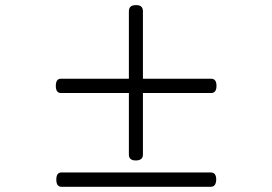

<svg xmlns="http://www.w3.org/2000/svg" viewBox="-20 -713 1040 734"><path d="M526.4 -669.9Q526.4 -694.3 499 -693.4Q472.7 -693.4 472.7 -669.9V-412.1H212.9Q193.4 -412.1 193.4 -384.8Q193.4 -357.4 212.9 -357.4H472.7V-122.1Q472.7 -99.6 499 -99.6Q526.4 -99.6 526.4 -122.1V-357.4H787.1Q807.6 -357.4 807.6 -384.8Q807.6 -412.1 787.1 -412.1H526.4ZM786.1 -53.7H214.8Q195.3 -53.7 195.3 -26.4Q195.3 1 214.8 1H786.1Q805.7 1 806.6 -26.4Q806.6 -53.7 786.1 -53.7Z"/></svg>

Font: GulimChe
Style: Regular
Weight: 400
Monospace: yes
Version: Version 2.21